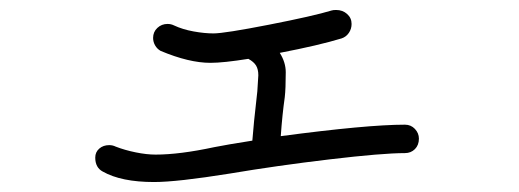

<svg xmlns="http://www.w3.org/2000/svg" viewBox="-20 -413 1040 385"><path d="M820 -135Q820 -122 812 -114Q804 -106 792 -106Q747 -106 641.5 -93.5Q536 -81 441 -65Q335 -48 289 -48Q223 -48 186 -69Q171 -77 171 -97Q171 -108 179 -115Q187 -122 199 -122Q206 -122 212 -119Q230 -112 252 -107.5Q274 -103 292 -103Q340 -103 410 -118Q435 -123 486 -131Q488 -160 496 -230L498 -262Q498 -274 493.5 -281.5Q489 -289 478 -295Q428 -287 402 -287Q359 -287 302 -311Q295 -315 291 -322Q287 -329 287 -337Q287 -349 295.5 -357Q304 -365 316 -365Q323 -365 329 -362Q346 -354 368 -350Q390 -346 408 -346Q430 -346 519.5 -363.5Q609 -381 645 -392Q648 -393 654 -393Q667 -393 676 -385Q685 -377 685 -365Q685 -355 679.5 -347Q674 -339 665 -336Q619 -322 541 -307Q553 -288 553 -268Q553 -235 551 -218Q546 -183 543 -140Q716 -163 792 -163Q804 -163 812 -154.5Q820 -146 820 -135Z"/></svg>

Font: Tsukimi Rounded
Style: Regular
Weight: 400
Designer: Takashi Funayama
Foundry: Takashi Funayama
Version: Version 1.032; ttfautohint (v1.8.3)